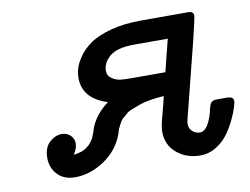

<svg xmlns="http://www.w3.org/2000/svg" viewBox="-59 -554 833 641"><g transform="rotate(-10 357.5 -233.0)"><path d="M66.9 -74.2Q66.9 -109.4 86.4 -127.2Q106 -145 127.9 -145Q145 -145 157 -134Q168.9 -123 168.9 -106Q168.9 -89.8 155.8 -69.8Q164.6 -70.8 173.3 -73Q182.1 -75.2 188 -77.6Q193.8 -80.1 200 -84.5Q206.1 -88.9 210 -92.5Q213.9 -96.2 217.5 -101.6Q221.2 -106.9 223.6 -110.4Q226.1 -113.8 228 -119.4Q230 -125 231 -127.4Q231.9 -129.9 233.9 -133.8L234.9 -139.2Q251 -188 298.8 -223.1Q215.8 -249 215.8 -319.8Q215.8 -335 220.9 -352.5Q226.1 -370.1 241.9 -392.1Q257.8 -414.1 283 -431.2Q308.1 -448.2 352.5 -460.2Q397 -472.2 454.1 -472.2H613.8Q632.8 -472.2 632.8 -458Q632.8 -450.2 616.2 -381.8L550.8 -122.1Q547.9 -112.3 547.9 -105Q547.9 -89.8 558.8 -79.8Q569.8 -69.8 584 -69.8Q610.8 -69.8 627.9 -129.9Q628.9 -133.8 630.9 -144Q632.8 -149.9 633.8 -152.8Q638.7 -168.9 657.2 -168.9H691.9Q714.8 -168.9 714.8 -153.8Q714.8 -148.9 710 -132.6Q705.1 -116.2 693.6 -92Q682.1 -67.9 666.5 -46.4Q650.9 -24.9 626 -9.5Q601.1 5.9 571.8 5.9Q525.9 5.9 492.9 -21.5Q460 -48.8 460 -94.2Q460 -104 462.4 -116.5Q464.8 -128.9 472.4 -157Q480 -185.1 485.8 -210.9Q460.9 -209 439.5 -205.6Q418 -202.1 402.6 -196.5Q387.2 -190.9 374.5 -186Q361.8 -181.2 353 -173.1Q344.2 -165 338.6 -160.4Q333 -155.8 328.6 -146.5Q324.2 -137.2 322 -133.5Q319.8 -129.9 316.9 -120.8Q314 -111.8 314 -110.8Q294.9 -59.1 247.1 -27.1Q199.2 4.9 147.9 4.9Q109.9 4.9 88.4 -18.1Q66.9 -41 66.9 -74.2ZM310.1 -327.1Q310.1 -310.1 324.5 -300.5Q338.9 -291 354 -289.6Q369.1 -288.1 394 -288.1H504.9L532.2 -397H418.9Q359.9 -397 335 -375.5Q310.1 -354 310.1 -327.1Z"/></g></svg>

Font: CMU Concrete
Style: BoldItalic
Weight: 700
Italic angle: -14.04°
Version: Version 0.7.0